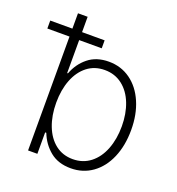

<svg xmlns="http://www.w3.org/2000/svg" viewBox="-154 -813 859 930"><g transform="rotate(20 275.0 -348.0)"><path d="M89.8 -586.9H-24.4V-627.9H89.8V-707H139.6V-627.9H255.9V-586.9H139.6V-417H143.6Q163.1 -469.7 205.3 -503.9Q247.6 -538.1 311.5 -538.1Q374.5 -538.1 423.1 -503.2Q471.7 -468.3 498.5 -406Q525.4 -343.8 525.4 -263.7Q525.4 -183.1 498.8 -120.8Q472.2 -58.6 423.8 -23.9Q375.5 10.7 312.5 10.7Q248 10.7 206.1 -23.4Q164.1 -57.6 143.6 -110.4H137.7V0H89.8ZM306.6 -34.2Q358.9 -34.2 397.5 -64.2Q436 -94.2 456.3 -146.7Q476.6 -199.2 476.6 -264.6Q476.6 -329.6 456.3 -381.6Q436 -433.6 397.5 -463.4Q358.9 -493.2 306.6 -493.2Q254.9 -493.2 217 -463.9Q179.2 -434.6 158.9 -382.6Q138.7 -330.6 138.7 -264.6Q138.7 -198.2 158.9 -145.8Q179.2 -93.3 217 -63.7Q254.9 -34.2 306.6 -34.2Z"/></g></svg>

Font: Pretendard GOV ExtraLight
Style: Regular
Weight: 200
Designer: Base glyphs from Inter by Rasmus Andersson; Hangeul glyphs from Noto Sans CJK(Source Han Sans) by Jang Soo-young and Kan
Foundry: Kil Hyung-jin
Version: Version 1.309